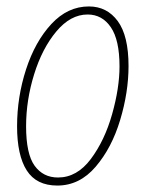

<svg xmlns="http://www.w3.org/2000/svg" viewBox="-20 -566 452 596"><path d="M33 -174Q33 -265 61 -351Q89 -437 139.5 -491.5Q190 -546 256 -546Q312 -546 345.5 -500.5Q379 -455 379 -361Q379 -280 353 -193.5Q327 -107 277 -48.5Q227 10 158 10Q93 10 63 -37Q33 -84 33 -174ZM351 -360Q351 -442 324 -481.5Q297 -521 252 -521Q199 -521 155 -468.5Q111 -416 86 -335.5Q61 -255 61 -174Q61 -88 87.5 -51.5Q114 -15 160 -15Q219 -15 262 -72.5Q305 -130 328 -211.5Q351 -293 351 -360Z"/></svg>

Font: Noto Serif CondThin
Style: Italic
Weight: 250
Width: 3
Italic angle: -12°
Designer: Monotype Design Team
Foundry: Monotype Imaging Inc.
Version: Version 1.001